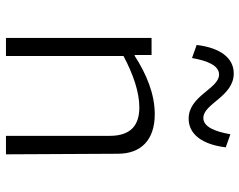

<svg xmlns="http://www.w3.org/2000/svg" viewBox="-102 -722 823 660"><g transform="rotate(90 310.0 -391.5)"><path d="M510 0 508 -386C507.5 -464 461 -511.5 372 -511.5C302 -511.5 233.5 -482.5 171.5 -442.5H168.5V-500.5H110V0H172V-404C236 -438 297 -458.5 348.5 -458.5C406 -458.5 446.5 -433 446.5 -356.5V0ZM134 -655.5 179 -639.5C188 -691.5 204.5 -732.5 235.5 -732.5C285 -732.5 308 -628 387.5 -628C440 -628 476 -673 486 -755.5L441 -771.5C432 -719.5 416 -678.5 385 -678.5C335.5 -678.5 311.5 -783 232 -783C179.5 -783 144 -738 134 -655.5Z"/></g></svg>

Font: Monaspace Argon ExtraLight
Style: Regular
Weight: 200
Designer: Riley Cran & the Lettermatic Team
Foundry: Lettermatic
Version: Version 1.000 (Monaspace Argon)